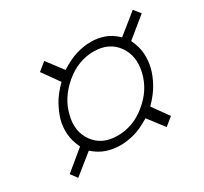

<svg xmlns="http://www.w3.org/2000/svg" viewBox="-105 -787 816 768"><g transform="rotate(-30 303.0 -403.0)"><path d="M606 -610 514 -535Q532 -497 533.5 -464.5Q535 -432 528 -403Q520 -371 501.5 -337.5Q483 -304 449 -270L502 -196L465 -166L409 -239Q367 -213 333.5 -204Q300 -195 269 -195Q237 -195 206.5 -205Q176 -215 148 -240L57 -167L35 -197L126 -272Q109 -307 106.5 -340Q104 -373 112 -403Q120 -432 137.5 -464.5Q155 -497 191 -533L136 -610L173 -640L229 -566Q271 -593 305.5 -603Q340 -613 372 -613Q403 -613 432.5 -603Q462 -593 490 -566L582 -640ZM488 -403Q505 -474 469 -524Q433 -574 362 -574Q291 -574 230 -523Q169 -471 153 -403Q135 -334 171 -284Q207 -234 279 -234Q314 -234 347 -246Q380 -258 410 -283Q471 -332 488 -403Z"/></g></svg>

Font: TypoPRO Sinkin Sans
Style: 200 X Light Italic
Weight: 200
Italic angle: -112°
Designer: Keith Bates
Foundry: K-Type
Version: Sinkin Sans (version 1.0)  by Keith Bates   •   © 2014   www